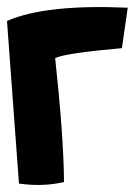

<svg xmlns="http://www.w3.org/2000/svg" viewBox="-20 -520 385 549"><path d="M345.2 -498Q338.4 -449.7 328.6 -382.3Q168.5 -368.2 137.7 -354Q161.6 -134.3 163.1 0.5Q103 14.6 34.2 4.9L0 -460Q108.9 -508.3 345.2 -498Z"/></svg>

Font: Lapsus Pro (theguybrush.com)
Style: Bold
Weight: 700
Designer: Jose Roses
Version: Version 1.00 February 9, 2018, initial release